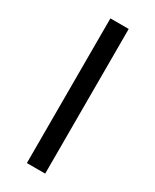

<svg xmlns="http://www.w3.org/2000/svg" viewBox="-174 -705 610 754"><g transform="rotate(30 131.5 -328.0)"><path d="M90 0V-656H173V0Z"/></g></svg>

Font: Pinyin1712
Style: Regular
Weight: 400
Version: Version 1